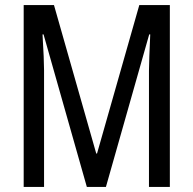

<svg xmlns="http://www.w3.org/2000/svg" viewBox="-20 -734 758 754"><path d="M321 0 151 -599H147Q153 -499 153 -458V0H73V-714H192L358 -131H361L527 -714H647V0H565V-456Q565 -478 566.5 -514Q568 -550 570 -599H566L396 0Z"/></svg>

Font: Noto Sans Ethiopic ExtraCondensed
Style: Regular
Weight: 400
Width: 2
Designer: Monotype Design Team
Foundry: Monotype Imaging Inc.
Version: Version 2.102; ttfautohint (v1.8.4.7-5d5b)